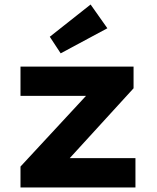

<svg xmlns="http://www.w3.org/2000/svg" viewBox="-20 -823 688 843"><path d="M70 0V-91.7L405.5 -453.7L412.5 -402H70V-530.7H566.4V-435.3L245.4 -84L235.4 -128.8H574.7V0ZM246.4 -588.8 198.6 -661.6 377.8 -803.2 451.4 -698.9Z"/></svg>

Font: Lexend Exa
Style: Regular
Weight: 400
Designer: Bonnie Shaver-Troup, Thomas Jockin
Foundry: Lexend
Version: Version 1.007